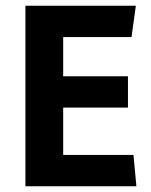

<svg xmlns="http://www.w3.org/2000/svg" viewBox="-20 -647 523 667"><path d="M68.3 0V-627H451.9L436.9 -518.3H141.6L199.5 -599.6V-332.9L141.6 -382H424.5V-273.3H141.6L199.5 -316.8V-27.3L141.6 -108.7H443.7L453.8 0Z"/></svg>

Font: Anaheim
Style: Regular
Weight: 400
Designer: Vernon Adams
Foundry: Vernon Adams
Version: Version 2.001